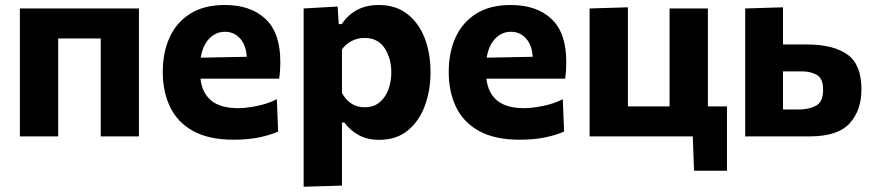

<svg xmlns="http://www.w3.org/2000/svg" viewBox="-20 -532 3407 749"><path d="M57.5 0V-499H522V0H373V-382H207V0Z M891.5 13Q795 13 733.8 -20.8Q672.5 -54.5 643.8 -114.2Q615 -174 615 -251Q615 -328 642 -386.8Q669 -445.5 722.8 -479Q776.5 -512.5 856.5 -512.5Q958.5 -512.5 1016 -458Q1073.5 -403.5 1073.5 -291.5Q1073.5 -254 1069 -225H762Q768 -170 803.8 -140Q839.5 -110 909.5 -110Q939 -110 981.8 -118.5Q1024.5 -127 1060 -145L1065 -19Q1036 -5.5 992 3.8Q948 13 891.5 13ZM858 -408Q821.5 -408 796 -381Q770.5 -354 763 -307L942.5 -310.5Q940 -356 916.5 -382Q893 -408 858 -408Z M1164.5 196.5V-499L1297 -506.5L1301.5 -438H1313.5Q1336 -473 1372.2 -492.8Q1408.5 -512.5 1457.5 -512.5Q1523.5 -512.5 1568.5 -477.8Q1613.5 -443 1636.5 -383.8Q1659.5 -324.5 1659.5 -250Q1659.5 -180.5 1637.8 -120.5Q1616 -60.5 1571.5 -23.5Q1527 13.5 1459 13.5Q1413.5 13.5 1380.2 -4.5Q1347 -22.5 1323 -54H1314V192ZM1402.5 -113.5Q1438 -113.5 1461 -133Q1484 -152.5 1495.2 -183.2Q1506.5 -214 1506.5 -249Q1506.5 -304 1480.5 -344Q1454.5 -384 1401.5 -384Q1375.5 -384 1352.2 -372.2Q1329 -360.5 1314 -339.5V-169.5Q1327.5 -144 1349.5 -128.8Q1371.5 -113.5 1402.5 -113.5Z M2007 13Q1910.5 13 1849.2 -20.8Q1788 -54.5 1759.2 -114.2Q1730.5 -174 1730.5 -251Q1730.5 -328 1757.5 -386.8Q1784.5 -445.5 1838.2 -479Q1892 -512.5 1972 -512.5Q2074 -512.5 2131.5 -458Q2189 -403.5 2189 -291.5Q2189 -254 2184.5 -225H1877.5Q1883.5 -170 1919.2 -140Q1955 -110 2025 -110Q2054.5 -110 2097.2 -118.5Q2140 -127 2175.5 -145L2180.5 -19Q2151.5 -5.5 2107.5 3.8Q2063.5 13 2007 13ZM1973.5 -408Q1937 -408 1911.5 -381Q1886 -354 1878.5 -307L2058 -310.5Q2055.5 -356 2032 -382Q2008.5 -408 1973.5 -408Z M2687.5 134 2682.5 0H2280V-499L2429.5 -503.5V-117H2592V-499H2741.5V-117H2816V134Z M2887 0V-499L3034.5 -503.5V-358.5H3128Q3230.5 -358.5 3285.5 -319.5Q3340.5 -280.5 3340.5 -184Q3340.5 -101 3294.2 -50.5Q3248 0 3139 0ZM3034.5 -105H3097Q3136.5 -105 3163.8 -120Q3191 -135 3191 -181.5Q3191 -226.5 3166 -240Q3141 -253.5 3110.5 -253.5H3034.5Z"/></svg>

Font: Commissioner
Style: Bold
Weight: 700
Designer: Kostas Bartsokas
Foundry: Kostas Bartsokas
Version: Version 1.000; ttfautohint (v1.8.3)